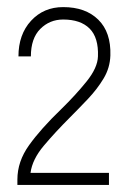

<svg xmlns="http://www.w3.org/2000/svg" viewBox="-20 -721 360 541"><path d="M29 -200V-215Q29 -266 62 -312Q95 -358 152 -413Q193 -453 224 -491.5Q255 -530 256 -562Q258 -615 232.5 -640.5Q207 -666 158 -666Q120 -666 93.5 -639.5Q67 -613 67 -562H32Q32 -624 67.5 -662.5Q103 -701 158 -701Q221 -701 257 -665.5Q293 -630 291 -565Q290 -530 272 -500Q254 -470 228 -442.5Q202 -415 176 -389Q136 -349 103.5 -310.5Q71 -272 66 -234H287V-200Z"/></svg>

Font: Zen Kaku Gothic New Light
Style: Regular
Weight: 300
Designer: Yoshimichi Ohira
Foundry: Positype
Version: Version 1.002